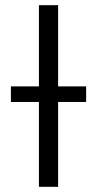

<svg xmlns="http://www.w3.org/2000/svg" viewBox="-20 -720 374 740"><path d="M130 0V-327H22V-387H130V-700H204V-387H312V-327H204V0Z"/></svg>

Font: Montserrat
Style: Regular
Weight: 400
Designer: Julieta Ulanovsky
Foundry: Julieta Ulanovsky
Version: Version 9.000; ttfautohint (v1.8.4.7-5d5b)